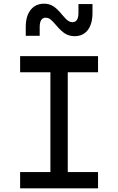

<svg xmlns="http://www.w3.org/2000/svg" viewBox="-20 -1020 640 1040"><path d="M253 -45.5V-670.5H347V-45.5ZM89 0V-88H511V0ZM89 -628.5V-716H511V-628.5ZM384 -824Q356.5 -824 334.2 -837Q312 -850 283.5 -884Q263.5 -908 252 -916Q240.5 -924 227.5 -924Q195 -924 195 -873V-826H119.5V-874Q119.5 -933 146 -966.5Q172.5 -1000 219 -1000Q246 -1000 267.2 -987.2Q288.5 -974.5 317.5 -939Q336.5 -916 348.2 -908Q360 -900 373 -900Q405 -900 405 -951V-998H481V-950Q481 -890.5 455.5 -857.2Q430 -824 384 -824Z"/></svg>

Font: Google Sans Code
Style: Regular
Weight: 400
Monospace: yes
Designer: Google Sans Code Authors
Foundry: Google LLC
Version: Version 6.000